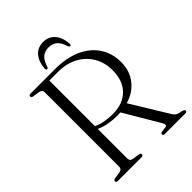

<svg xmlns="http://www.w3.org/2000/svg" viewBox="-243 -972 1088 1088"><g transform="rotate(-45 301.0 -428.0)"><path d="M538 -463.5Q538 -393.5 499.2 -344Q460.5 -294.5 395 -276L530.5 -54.5Q541 -37 553 -31.5Q565 -26 582.5 -23Q602 -19.5 602 -10.5Q602 0 589 0H424.5Q411.5 0 411.5 -10.5Q411.5 -18.5 422.5 -20.5L453.5 -24.5Q473 -27.5 458 -53L333 -264.5Q321 -263.5 308.5 -263.5Q273.5 -263.5 238.5 -269.8Q203.5 -276 176 -289V-51.5Q176 -32 196 -28.5L239.5 -22Q251.5 -19 251.5 -10.5Q251.5 0 239 0H48Q35 0 35 -10.5Q35 -19 47 -22L88.5 -28Q110.5 -32 110.5 -51.5V-649.5Q110.5 -668 88.5 -672L47 -678Q35 -681 35 -689.5Q35 -700 48 -700H244Q338 -700 403.8 -669.5Q469.5 -639 503.8 -585.5Q538 -532 538 -463.5ZM176 -677V-312Q204.5 -297.5 237.5 -292.8Q270.5 -288 296.5 -288Q377.5 -288 424.2 -334.8Q471 -381.5 471 -465Q471 -526.5 443 -574.2Q415 -622 364 -649.5Q313 -677 243 -677ZM305.5 -813Q274.5 -813 254.2 -795.8Q234 -778.5 223 -740Q219.5 -731 213 -731Q204.5 -731 205 -743.5Q208.5 -794.5 234.5 -825.5Q260.5 -856.5 305.5 -856.5Q349.5 -856.5 375.8 -825.5Q402 -794.5 405 -743.5Q406 -731 397.5 -731Q391.5 -731 387.5 -740Q376.5 -779 356 -796Q335.5 -813 305.5 -813Z"/></g></svg>

Font: Fraunces 144pt S050 Light
Style: Regular
Weight: 300
Version: Version 1.000; ttfautohint (v1.8.3)